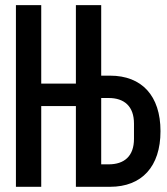

<svg xmlns="http://www.w3.org/2000/svg" viewBox="-20 -718 640 738"><path d="M271.7 0H403.1C525.2 0 596.9 -77.8 596.9 -213.8C596.9 -349.8 525.2 -427.2 403.1 -427.2H369V-698.2H271.7V-396.7H138.5V-698.2H41.2V0H138.5V-310.4H271.7ZM369 -86.3V-341.3H397.7C457.4 -341.3 495 -309.7 495 -242.9V-184.3C495 -117.5 457.4 -86.3 397.7 -86.3Z"/></svg>

Font: Margiela Mono Medium
Style: Regular
Weight: 500
Designer: Mike Abbink, Paul van der Laan, Pieter van Rosmalen
Foundry: Bold Monday
Version: Version 2.003 2021